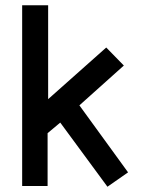

<svg xmlns="http://www.w3.org/2000/svg" viewBox="-20 -710 540 733"><path d="M283.1 -307.8 452.8 -459.8 385.6 -528.6 163.8 -331.5V-689.9H64.6V0H161.7V-201.6L210 -242L390.2 2.9L468.9 -52Z"/></svg>

Font: Saysettha
Style: Regular
Weight: 400
Designer: John M. Durdin
Foundry: Lao Script for Windows
Version: Version 2.201